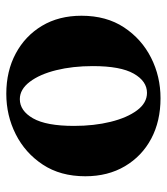

<svg xmlns="http://www.w3.org/2000/svg" viewBox="20 -535 530 610"><g transform="rotate(90 285.0 -230.0)"><path d="M292 -475Q365 -475 420.5 -445.5Q476 -416 508 -362Q540 -308 540 -236Q540 -157 503 -101Q466 -45 406.5 -15Q347 15 278 15Q206 15 150 -15Q94 -45 62 -98.5Q30 -152 30 -224Q30 -303 67 -359Q104 -415 163.5 -445Q223 -475 292 -475ZM295 -28Q332 -28 356 -70Q380 -112 380 -200Q380 -264 367 -316.5Q354 -369 330.5 -400.5Q307 -432 275 -432Q238 -432 214 -390Q190 -348 190 -260Q190 -196 203 -143.5Q216 -91 240 -59.5Q264 -28 295 -28Z"/></g></svg>

Font: Bona Nova SC
Style: Bold
Weight: 700
Designer: Mateusz Machalski
Foundry: Capitalics
Version: Version 4.001; ttfautohint (v1.8.4.7-5d5b)